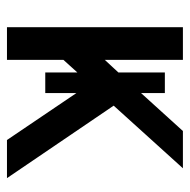

<svg xmlns="http://www.w3.org/2000/svg" viewBox="-17 -528 545 551"><g transform="rotate(90 255.5 -252.5)"><path d="M188 -453.1H247.1V-384.8L356 -504.9H462.9L283.2 -306.2L491.2 0H381.8L247.1 -199.2V-109.9H188V-202.1L151.9 -162.1V0H58.1V-504.9H151.9V-280.8L188 -319.8Z"/></g></svg>

Font: LT Superior Med
Style: Regular
Weight: 500
Designer: Daniel Lyons
Foundry: LyonsType
Version: Version 1.000